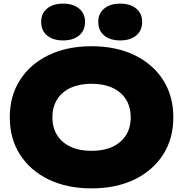

<svg xmlns="http://www.w3.org/2000/svg" viewBox="-20 -1022 1010 1059"><path d="M485 17Q350 17 248.5 -32Q147 -81 90.5 -169Q34 -257 34 -375Q34 -493 90.5 -581Q147 -669 248.5 -718Q350 -767 485 -767Q620 -767 721.5 -718Q823 -669 879.5 -581Q936 -493 936 -375Q936 -257 879.5 -169Q823 -81 721.5 -32Q620 17 485 17ZM485 -190Q552 -190 600.5 -212.5Q649 -235 675 -276.5Q701 -318 701 -375Q701 -432 675 -473.5Q649 -515 600.5 -537.5Q552 -560 485 -560Q418 -560 369.5 -537.5Q321 -515 295 -473.5Q269 -432 269 -375Q269 -318 295 -276.5Q321 -235 369.5 -212.5Q418 -190 485 -190ZM328 -799Q273 -799 240 -826Q207 -853 207 -902Q207 -948 240 -975Q273 -1002 328 -1002Q383 -1002 416 -975Q449 -948 449 -902Q449 -853 416 -826Q383 -799 328 -799ZM643 -799Q588 -799 555 -826Q522 -853 522 -902Q522 -948 555 -975Q588 -1002 643 -1002Q698 -1002 731 -975Q764 -948 764 -902Q764 -853 731 -826Q698 -799 643 -799Z"/></svg>

Font: Unbounded ExtraBold
Style: Regular
Weight: 800
Designer: Luke Prowse, Jean-Baptiste Morizot, Fátima Lázaro, Florian Runge
Foundry: NaN
Version: Version 1.701;gftools[0.9.28.dev5+ged2979d]